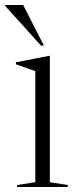

<svg xmlns="http://www.w3.org/2000/svg" viewBox="-44 -752 309 772"><path d="M156.5 -527.5V-19.5L228.5 -8V0H24.5V-8L98 -19.5V-466Q89.5 -469 66 -477.2Q42.5 -485.5 20 -493.5V-501.5L153 -527.5ZM132.5 -569H120.5L-23.5 -728.5V-732H49Z"/></svg>

Font: Newsreader 72pt Light
Style: Regular
Weight: 300
Designer: Hugues Gentile
Foundry: Production Type
Version: Version 1.003; ttfautohint (v1.8.3)